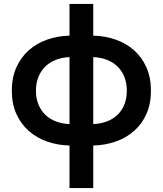

<svg xmlns="http://www.w3.org/2000/svg" viewBox="-20 -730 826 975"><path d="M333 9Q272.5 7.5 219.2 -11.2Q166 -30 126.2 -65Q86.5 -100 63.2 -151.2Q40 -202.5 40 -269.5Q40 -336.5 63.2 -388Q86.5 -439.5 126.2 -474.8Q166 -510 219.2 -528.8Q272.5 -547.5 333 -549V-710H453.5V-549Q514 -547.5 567.5 -528.8Q621 -510 660.8 -474.8Q700.5 -439.5 723.5 -388Q746.5 -336.5 746.5 -269.5Q746.5 -202.5 723.5 -151.2Q700.5 -100 660.8 -65Q621 -30 567.5 -11.2Q514 7.5 453.5 9V225H333ZM453.5 -100Q491.5 -101.5 523 -113.5Q554.5 -125.5 577 -147.2Q599.5 -169 611.8 -200Q624 -231 624 -269.5Q624 -308 611.8 -339Q599.5 -370 577 -392Q554.5 -414 523 -426.2Q491.5 -438.5 453.5 -440ZM333 -440Q295 -438.5 263.8 -426.2Q232.5 -414 210 -392Q187.5 -370 175 -339Q162.5 -308 162.5 -269.5Q162.5 -231 175 -200Q187.5 -169 210 -147.2Q232.5 -125.5 263.8 -113.5Q295 -101.5 333 -100Z"/></svg>

Font: Vela Sans Bd
Style: Bold
Weight: 700
Designer: Principal design: Mikhail Sharanda - project Manrope.
Design modification: Ravid Balaliev
Foundry: Mikhail Sharanda
Version: Version 1.001